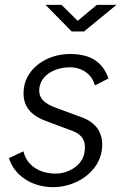

<svg xmlns="http://www.w3.org/2000/svg" viewBox="-20 -762 539 793"><path d="M199 11C299 11 388 -55 400 -139C411 -208 380 -257 311 -280L213 -316C167 -333 136 -354 143 -401C151 -452 206 -484 269 -484C318 -484 360 -456 372 -409L428 -438C405 -503 358 -539 269 -539C170 -539 90 -478 79 -400C67 -316 117 -280 181 -258L280 -221C318 -207 337 -180 329 -133C322 -83 268 -45 210 -45C141 -45 89 -81 77 -137L17 -109C37 -41 108 11 199 11ZM301 -676 234 -742H168L276 -632H327L461 -742H380Z"/></svg>

Font: Cheyenne Sans Light
Style: Italic
Weight: 300
Italic angle: -8.13011°
Designer: The Public Sans project authors (U.S. Web Design System), Libre Franklin designed by Pablo Impallari and Rodrigo Fuenzal
Foundry: The Cheyenne Sans Project Authors
Version: Version 2.007